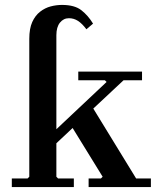

<svg xmlns="http://www.w3.org/2000/svg" viewBox="-20 -760 637 780"><path d="M28 0V-35H92L99 -42V-602Q99 -644 111 -670.5Q123 -697 143 -712.5Q163 -728 186 -734Q209 -740 232 -740Q283 -740 310.5 -718.5Q338 -697 358 -664L331 -641Q314 -664 297 -675Q280 -686 260 -686Q238 -686 223.5 -668Q209 -650 209 -617V-235L413 -427L406 -434H298V-469H557V-434H482L359 -319L533 -35H593V0H340V-35H390L397 -42L275 -240L209 -178V-42L216 -35H280V0Z"/></svg>

Font: Brygada 1918 SemiBold
Style: Regular
Weight: 600
Designer: Mateusz Machalski | Borys Kosmynka | Przemek Hoffer
Foundry: NIEPODLEGLA 2018
Version: Version 3.006